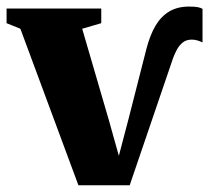

<svg xmlns="http://www.w3.org/2000/svg" viewBox="-34 -559 636 584"><path d="M204.5 4.5 28 -471.5 -14 -488.5V-533H274V-488.5L216 -471.5L297 -194L327.5 -85L356.5 -195.5L411 -409Q422 -452 439 -480.8Q456 -509.5 481 -524.2Q506 -539 541 -539Q560 -539 568.8 -537Q577.5 -535 582 -532V-430Q577 -432.5 568.2 -435.5Q559.5 -438.5 549.5 -438.5Q533 -438.5 522.2 -430Q511.5 -421.5 504.5 -408.8Q497.5 -396 492.5 -382.5L360.5 4.5Z"/></svg>

Font: Merriweather 72pt Black
Style: Regular
Weight: 900
Version: Version 2.100